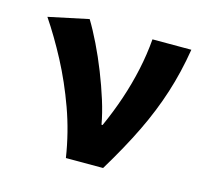

<svg xmlns="http://www.w3.org/2000/svg" viewBox="-80 -601 760 695"><g transform="rotate(15 300.0 -254.0)"><path d="M221.6 0Q207.1 -93.7 176.1 -179.5Q145.1 -265.4 105.6 -340.2Q66 -415 24.6 -476.4L174.6 -508.1Q195.2 -474.2 217 -429.4Q238.8 -384.7 258.2 -335.6Q277.7 -286.4 292.7 -238.7Q307.7 -190.9 314.9 -149.8H318.9Q344.7 -206.9 364.1 -264.8Q383.5 -322.7 396 -380.8Q408.5 -439 413.1 -496.1H558.8Q544.5 -408.4 519.4 -330.2Q494.4 -252 456 -172.7Q417.6 -93.4 361 0Z"/></g></svg>

Font: Source Code Pro ExtraLight
Style: Regular
Weight: 200
Monospace: yes
Designer: Paul D. Hunt, Teo Tuominen
Foundry: Adobe
Version: Version 1.026;hotconv 1.1.0;makeotfexe 2.6.0